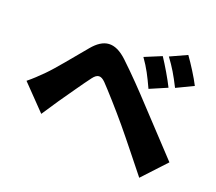

<svg xmlns="http://www.w3.org/2000/svg" viewBox="-127 -933 1253 1114"><g transform="rotate(20 500.0 -375.5)"><path d="M719 -702 615 -659C654 -604 674 -564 706 -495L813 -541C791 -586 749 -657 719 -702ZM856 -759 753 -712C792 -659 814 -622 849 -553L953 -603C931 -647 887 -716 856 -759ZM25 -297 171 -146C190 -175 215 -213 239 -248C277 -302 340 -394 375 -440C400 -473 422 -474 451 -445C484 -411 570 -315 629 -244C685 -177 767 -73 832 8L966 -136C889 -218 785 -329 718 -401C657 -467 586 -541 515 -608C432 -686 366 -675 303 -600C231 -514 158 -423 114 -379C81 -346 57 -323 25 -297Z"/></g></svg>

Font: Noto Sans TC Black
Style: Regular
Weight: 900
Designer: Ryoko NISHIZUKA 西塚涼子 (kana, bopomofo & ideographs); Paul D. Hunt (Latin, Greek & Cyrillic); Sandoll Communications 산돌커뮤니
Foundry: Adobe
Version: Version 2.004;hotconv 1.0.118;makeotfexe 2.5.65603